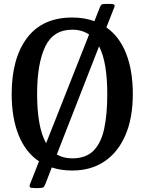

<svg xmlns="http://www.w3.org/2000/svg" viewBox="-20 -850 730 970"><path d="M39 -375Q39 -555.5 116.8 -658.5Q194.5 -761.5 345 -761.5Q406.5 -761.5 457 -743L484.5 -813Q488.5 -823 493 -826.5Q497.5 -830 513 -830H540.5Q550 -830 555.8 -827Q561.5 -824 557.5 -813.5L517.5 -711.5Q583.5 -665.5 617.2 -579.5Q651 -493.5 651 -375Q651 -254.5 614 -168Q577 -81.5 508.5 -35Q440 11.5 345 11.5Q288.5 11.5 241.5 -4L208 83Q203.5 94 197.8 97Q192 100 176 100H154.5Q135 100 131.2 95.5Q127.5 91 132.5 78L177 -35Q109 -80.5 74 -167.5Q39 -254.5 39 -375ZM167.5 -375Q167.5 -294 178.5 -231.2Q189.5 -168.5 213 -126.5L430 -675.5Q394.5 -700 345 -700Q249 -700 208.2 -614Q167.5 -528 167.5 -375ZM522 -375Q522 -452.5 512 -513.5Q502 -574.5 480.5 -616L267 -69.5Q300.5 -50 345 -50Q414 -50 452.5 -88.8Q491 -127.5 506.5 -200.2Q522 -273 522 -375Z"/></svg>

Font: Besley* Narrow Medium
Style: Regular
Weight: 500
Width: 4
Designer: Owen Earl
Foundry: indestructible type*
Version: Version 3.000; ttfautohint (v1.8.3)